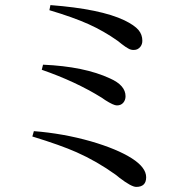

<svg xmlns="http://www.w3.org/2000/svg" viewBox="-20 -730 704 754"><path d="M515 4Q496 4 449 -32Q439 -40 434 -44Q360 -97 281 -132Q218 -160 107 -194L113 -215Q228 -206 337 -175Q440 -145 498 -108Q554 -72 554 -34Q554 4 515 4ZM439 -316Q426 -316 393 -337Q385 -343 380 -346Q277 -410 144 -456L149 -476Q311 -469 412 -422Q473 -395 473 -352Q473 -337 464 -326.5Q455 -316 439 -316ZM483 -540Q475 -544 458 -557Q448 -565 443 -569Q388 -608 328 -635Q268 -662 174 -690L178 -710Q375 -695 469 -650Q508 -631 524 -612Q539 -594 539 -570Q539 -556 531 -546Q521 -534 507 -534Q494 -533 483 -540Z"/></svg>

Font: GenRyuMin TW M
Style: Regular
Weight: 500
Version: Version 1.501;PS 1;hotconv 16.6.51;makeotf.lib2.5.65220